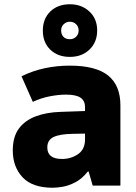

<svg xmlns="http://www.w3.org/2000/svg" viewBox="-20 -871 640 901"><path d="M227 10Q132 10 86 -39Q40 -88 40 -165Q40 -229 68.5 -267.5Q97 -306 147.5 -325Q198 -344 264 -346L379 -350V-369Q379 -398 358 -412.5Q337 -427 289 -427Q257 -427 216 -419.5Q175 -412 134 -393L81 -513Q134 -539 190.5 -551Q247 -563 307 -563Q430 -563 487.5 -516.5Q545 -470 545 -377V0H415L396 -66H392Q364 -31 332.5 -15Q301 1 273.5 5.5Q246 10 227 10ZM271 -125Q313 -125 346 -147.5Q379 -170 379 -217V-244L321 -243Q261 -242 231.5 -228Q202 -214 202 -179Q202 -125 271 -125ZM308 -604Q251 -604 216 -638Q181 -672 181 -727Q181 -783 216 -817Q251 -851 308 -851Q363 -851 399.5 -817Q436 -783 436 -728Q436 -673 400 -638.5Q364 -604 308 -604ZM308 -687Q325 -687 337 -698.5Q349 -710 349 -728Q349 -746 337 -757.5Q325 -769 308 -769Q291 -769 279 -757.5Q267 -746 267 -728Q267 -710 277.5 -698.5Q288 -687 308 -687Z"/></svg>

Font: Noto Sans Mono Black
Style: Regular
Weight: 900
Designer: Monotype Design Team
Foundry: Monotype Imaging Inc.
Version: Version 2.014